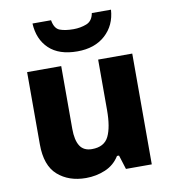

<svg xmlns="http://www.w3.org/2000/svg" viewBox="-87 -853 836 937"><g transform="rotate(-10 331.5 -384.0)"><path d="M591 -549V0H463L441 -70H431Q405 -28 360 -9Q315 10 264 10Q179 10 124.5 -38Q70 -86 70 -191V-549H239V-238Q239 -182 257.5 -153Q276 -124 317 -124Q378 -124 400 -169Q422 -214 422 -299V-549ZM526 -778Q521 -701 468.5 -653.5Q416 -606 330 -606Q239 -606 190 -652.5Q141 -699 137 -778H229Q236 -736 262 -726Q288 -716 330 -716Q364 -716 394 -727.5Q424 -739 431 -778Z"/></g></svg>

Font: Noto Sans Malayalam ExtraBold
Style: Regular
Weight: 800
Designer: Jelle Bosma - Monotype Design Team
Foundry: Monotype Imaging Inc.
Version: Version 2.104; ttfautohint (v1.8.4.7-5d5b)